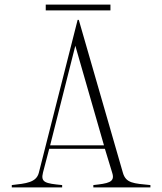

<svg xmlns="http://www.w3.org/2000/svg" viewBox="-20 -811 702 831"><path d="M31 -10V0H249V-10C177 -17 155 -21 166 -64L193 -167H434L466 -62C479 -21 446 -17 384 -10V0H631V-10C558 -17 525 -18 512 -63L321 -725H316L148 -63C137 -21 93 -17 31 -10ZM197 -182 306 -613 430 -182ZM178 -791V-766H458V-791Z"/></svg>

Font: Sprat Condensed Thin
Style: Regular
Weight: 100
Width: 3
Designer: Ethan Nakache
Foundry: Collletttivo
Version: Version 2.000;Glyphs 3.2 (3217)